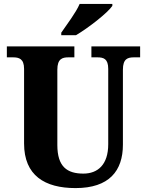

<svg xmlns="http://www.w3.org/2000/svg" viewBox="-20 -951 751 981"><path d="M293 -784V-771H368C431 -808 531 -886 554 -921V-931H387C368 -886 320 -824 293 -784ZM366 10C538 10 608 -78 608 -212V-595C608 -651 633 -658 665 -658H696V-714H447V-658H477C509 -658 533 -651 533 -599V-214C533 -109 479 -64 406 -64C323 -64 273 -99 273 -210V-595C273 -651 299 -658 330 -658H360V-714H15V-658H46C77 -658 103 -651 103 -599V-218C103 -54 209 10 366 10Z"/></svg>

Font: Noto Serif Tamil SemiCondensed ExtraBold
Style: Regular
Weight: 800
Width: 4
Designer: Indian Type Foundry, Tom Grace, and the Monotype Design Team
Foundry: Monotype Imaging Inc.
Version: Version 2.004